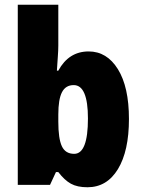

<svg xmlns="http://www.w3.org/2000/svg" viewBox="-20 -780 600 810"><path d="M226 -588Q226 -568 224 -541.5Q222 -515 220 -482H226Q270 -563 354 -563Q431 -563 477.5 -488Q524 -413 524 -278Q524 -143 477.5 -66.5Q431 10 349 10Q306 10 279 -5Q252 -20 226 -54H216L191 0H55V-760H226ZM291 -421Q257 -421 241.5 -391Q226 -361 226 -297V-267Q226 -195 241 -163Q256 -131 293 -131Q351 -131 351 -280Q351 -421 291 -421Z"/></svg>

Font: Noto Sans Lao Looped Condensed Black
Style: Regular
Weight: 900
Width: 3
Designer: Mark Frömberg, Ben Mitchell
Foundry: The Fontpad Ltd
Version: Version 1.002; ttfautohint (v1.8.4.7-5d5b)